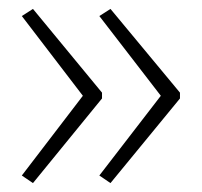

<svg xmlns="http://www.w3.org/2000/svg" viewBox="-20 -492 453 431"><path d="M384 -271V-284L228 -472L203 -456L341 -277L203 -98L228 -81ZM209 -271V-284L54 -472L29 -456L166 -277L29 -98L54 -81Z"/></svg>

Font: Noto Sans Thai Looped ExtraLight
Style: Regular
Weight: 200
Designer: Sasikarn Vongin, Ben Mitchell
Foundry: The Fontpad Ltd
Version: Version 1.001